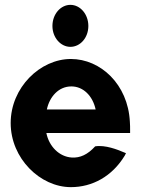

<svg xmlns="http://www.w3.org/2000/svg" viewBox="-20 -748 586 791"><path d="M196 -641C196 -593 230 -555 270 -555C311 -555 344 -593 344 -641C344 -689 311 -728 270 -728C230 -728 196 -690 196 -641ZM171 -200H516V-210C516 -222 516 -235 515 -247C507 -401 394 -505 272 -505C146 -505 24 -388 24 -241C24 -95 146 23 272 23C360 23 442 -21 494 -107L499 -117L489 -121C466 -131 413 -152 372 -145C341 -111 310 -97 276 -99C224 -102 182 -145 171 -200ZM374 -297H173C184 -349 221 -392 274 -392C323 -392 362 -353 374 -297Z"/></svg>

Font: Bluebird
Style: SfBdNrw
Weight: 700
Designer: Jasper
Foundry: Cannot Into Space Fonts
Version: Version 0.98